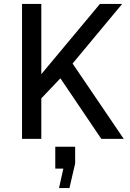

<svg xmlns="http://www.w3.org/2000/svg" viewBox="-20 -706 663 976"><path d="M349 -383 609 0H495L287 -308L190 -206V0H92V-686H190V-329L488 -686H601ZM362 125 333 250H280L302 151H261V40H362Z"/></svg>

Font: Chivo
Style: Regular
Weight: 400
Designer: Hector Gatti
Foundry: Omnibus-Type
Version: Version 1.003